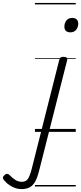

<svg xmlns="http://www.w3.org/2000/svg" viewBox="-240 -905 557 1318"><path d="M-93 393Q-126 393 -158 376Q-190 359 -212 332Q-220 324 -220 315Q-220 306 -208 296Q-198 287 -189 288.5Q-180 290 -173 298Q-154 318 -134 330.5Q-114 343 -90 343Q-63 343 -49.5 324.5Q-36 306 -23 257L167 -495Q170 -506 176 -510.5Q182 -515 196 -515Q212 -515 218 -509Q224 -503 221 -492L29 265Q17 314 1 342Q-15 370 -37.5 381.5Q-60 393 -93 393ZM243 -683Q224 -683 213 -692.5Q202 -702 202 -722Q202 -746 215.5 -764Q229 -782 256 -782Q275 -782 286 -772Q297 -762 297 -742Q297 -719 283 -701Q269 -683 243 -683ZM0 365H280V375H0ZM0 -20H280V0H0ZM0 -505H280V-500H0ZM0 -885H280V-875H0Z"/></svg>

Font: Playwrite IS Guides
Style: Regular
Weight: 400
Designer: Veronika Burian, José Scaglione
Foundry: TypeTogether
Version: Version 1.003